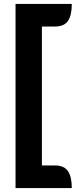

<svg xmlns="http://www.w3.org/2000/svg" viewBox="-20 -817 423 976"><path d="M59 -797H345Q345 -739 325.5 -710.5Q306 -682 258 -682H193V24H259Q306 24 325.5 53Q345 82 345 139H59Z"/></svg>

Font: K2D
Style: Bold
Weight: 700
Designer: Katatrad Aksorn Co.,Ltd.
Foundry: Cadson Demak Co.,Ltd.
Version: Version 1.000; ttfautohint (v1.6)